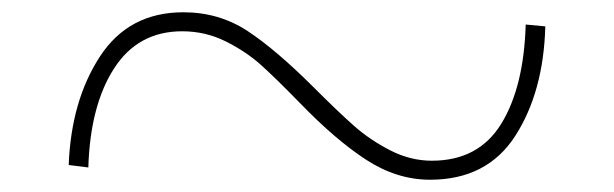

<svg xmlns="http://www.w3.org/2000/svg" viewBox="-20 -473 1001 313"><path d="M469 -305Q429 -346 405 -367.5Q381 -389 348 -405.5Q315 -422 277 -422Q205 -422 166 -361.5Q127 -301 124 -200L92 -204Q96 -309 143 -381Q190 -453 279 -453Q337 -453 383.5 -422.5Q430 -392 493 -329Q532 -290 557.5 -267.5Q583 -245 616 -228Q649 -211 684 -211Q760 -211 797 -271Q834 -331 837 -433L869 -430Q866 -323 820 -251.5Q774 -180 681 -180Q627 -180 577 -212.5Q527 -245 469 -305Z"/></svg>

Font: BioRhyme Expanded ExtraLight
Style: Regular
Weight: 275
Width: 7
Designer: Aoife Mooney
Foundry: Aoife Mooney Type
Version: Version 1.000